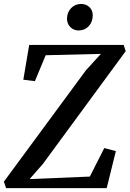

<svg xmlns="http://www.w3.org/2000/svg" viewBox="-31 -976 672 996"><path d="M0.5 0 -11 -33.5 414.5 -611 492.5 -696.5 206 -689.5 150 -555 90 -562.5 120.5 -743H610.5L621 -710.5L191 -125L122.5 -47L435 -60L510 -208L570 -192L522.5 0ZM376.5 -818Q359.5 -818 345.8 -826.2Q332 -834.5 324.2 -848.5Q316.5 -862.5 316.5 -880.5Q317.5 -913 338.2 -934.2Q359 -955.5 389.5 -955.5Q416.5 -955.5 433.5 -938.5Q450.5 -921.5 450 -896Q450 -862.5 429.2 -840.2Q408.5 -818 376.5 -818Z"/></svg>

Font: Merriweather 48pt Medium
Style: Italic
Weight: 500
Italic angle: -7.8°
Version: Version 2.101